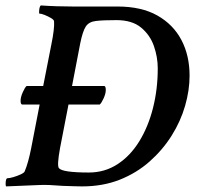

<svg xmlns="http://www.w3.org/2000/svg" viewBox="-28 -666 718 689"><path d="M-5.9 2.9Q-7.8 1 -7.8 -5.9Q-7.8 -26.4 -1 -26.4Q5.9 -26.4 19.5 -30.3Q33.2 -34.2 45.9 -40Q58.6 -45.9 60.5 -50.8Q73.2 -80.1 84 -134.8L114.3 -291H51.8Q45.9 -291 45.9 -304.7Q45.9 -317.4 53.7 -335Q61.5 -352.5 67.4 -357.4H127L156.2 -505.9Q168 -563.5 166 -588.9Q166 -594.7 155.3 -601.1Q144.5 -607.4 132.3 -612.3Q120.1 -617.2 113.3 -617.2Q112.3 -617.2 112.3 -621.1Q112.3 -640.6 118.2 -646.5Q146.5 -644.5 175.3 -643.6Q204.1 -642.6 234.4 -642.6H393.6Q479.5 -642.6 536.6 -610.4Q593.8 -578.1 623 -522.5Q652.3 -466.8 652.3 -394.5Q652.3 -341.8 636.2 -286.1Q620.1 -230.5 587.9 -179.2Q555.7 -127.9 508.8 -86.4Q461.9 -44.9 401.4 -21Q340.8 2.9 266.6 2.9Q257.8 2.9 240.2 2.4Q222.7 2 197.3 1Q171.9 -1 150.4 -2Q128.9 -2.9 112.3 -2ZM291 -46.9Q347.7 -46.9 393.6 -76.7Q439.5 -106.4 471.7 -158.7Q503.9 -210.9 521 -278.3Q538.1 -345.7 538.1 -420.9Q538.1 -460.9 524.4 -500.5Q510.7 -540 478.5 -566.9Q446.3 -593.8 389.6 -593.8Q341.8 -593.8 316.4 -590.8Q291 -587.9 279.8 -570.8Q268.6 -553.7 259.8 -509.8L230.5 -357.4H345.7Q351.6 -357.4 351.6 -342.8Q351.6 -330.1 343.8 -313Q335.9 -295.9 330.1 -291H217.8L187.5 -134.8Q175.8 -70.3 183.6 -62.5Q196.3 -46.9 291 -46.9Z"/></svg>

Font: Crimson Text SemiBold
Style: Italic
Weight: 600
Italic angle: -11°
Designer: Sebastian Kosch
Foundry: Sebastian Kosch
Version: Version 1.100; ttfautohint (v1.8.4)